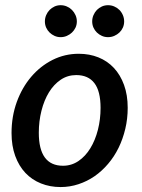

<svg xmlns="http://www.w3.org/2000/svg" viewBox="-20 -730 561 757"><path d="M228.5 -76.5Q262 -76.5 289.5 -95.2Q317 -114 336.2 -145.5Q355.5 -177 366 -218.2Q376.5 -259.5 376.5 -304.5Q376.5 -370.5 352.2 -402.2Q328 -434 280.5 -434Q246.5 -434 219.2 -415.5Q192 -397 173 -366Q154 -335 143.5 -293.5Q133 -252 133 -206.5Q133 -76.5 228.5 -76.5ZM219 7.5Q177 7.5 141.5 -6.8Q106 -21 80.2 -48.2Q54.5 -75.5 40 -115.2Q25.5 -155 25.5 -205.5Q25.5 -271 46.2 -328Q67 -385 103 -427.2Q139 -469.5 187.2 -493.8Q235.5 -518 290.5 -518Q332.5 -518 368 -503.8Q403.5 -489.5 429 -462.2Q454.5 -435 469 -395.2Q483.5 -355.5 483.5 -305Q483.5 -262 474 -222Q464.5 -182 447.5 -147.2Q430.5 -112.5 406.2 -84Q382 -55.5 352.8 -35.2Q323.5 -15 289.5 -3.8Q255.5 7.5 219 7.5ZM283 -645.5Q283 -632.5 277.8 -621.2Q272.5 -610 263.8 -601.8Q255 -593.5 243.5 -588.5Q232 -583.5 219 -583.5Q206.5 -583.5 195.2 -588.5Q184 -593.5 175.5 -601.8Q167 -610 162 -621.2Q157 -632.5 157 -645.5Q157 -658.5 162 -670.2Q167 -682 175.5 -690.8Q184 -699.5 195.2 -704.5Q206.5 -709.5 219 -709.5Q232 -709.5 243.5 -704.5Q255 -699.5 263.8 -690.8Q272.5 -682 277.8 -670.2Q283 -658.5 283 -645.5ZM469.5 -645.5Q469.5 -632.5 464.5 -621.2Q459.5 -610 450.8 -601.8Q442 -593.5 430.5 -588.5Q419 -583.5 406 -583.5Q393 -583.5 381.8 -588.5Q370.5 -593.5 362 -601.8Q353.5 -610 348.5 -621.2Q343.5 -632.5 343.5 -645.5Q343.5 -658.5 348.5 -670.2Q353.5 -682 362 -690.8Q370.5 -699.5 381.8 -704.5Q393 -709.5 406 -709.5Q419 -709.5 430.5 -704.5Q442 -699.5 450.8 -690.8Q459.5 -682 464.5 -670.2Q469.5 -658.5 469.5 -645.5Z"/></svg>

Font: Lato SemiBold
Style: Italic
Weight: 600
Italic angle: -7°
Designer: Lukasz Dziedzic with Adam Twardoch and Botio Nikoltchev
Foundry: tyPoland Lukasz Dziedzic
Version: Version 2.015; 2015-08-06; http://www.latofonts.com/